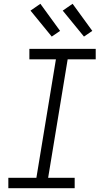

<svg xmlns="http://www.w3.org/2000/svg" viewBox="-20 -993 540 1013"><path d="M24 0V-55H172L275 -680H135V-735H485V-680H337L234 -55H374V0ZM423 -800 311 -937 363 -973 467 -830ZM253 -800 141 -937 193 -973 297 -830Z"/></svg>

Font: Iosevka Curly Slab Light
Style: Italic
Weight: 300
Italic angle: -9°
Monospace: yes
Designer: Belleve Invis
Foundry: Belleve Invis
Version: Version 22.1.2; ttfautohint (v1.8.4)